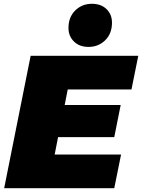

<svg xmlns="http://www.w3.org/2000/svg" viewBox="-20 -995 751 1015"><path d="M269 -178H620L584 0H2L142 -700H711L675 -522H338L322 -440H618L584 -270H287ZM448 -747Q400 -747 371 -775.5Q342 -804 342 -847Q342 -905 378 -940Q414 -975 466 -975Q514 -975 543 -947Q572 -919 572 -875Q572 -817 536 -782Q500 -747 448 -747Z"/></svg>

Font: Montserrat Black
Style: Italic
Weight: 900
Italic angle: -11.3°
Designer: Julieta Ulanovsky
Foundry: Julieta Ulanovsky
Version: Version 9.000; ttfautohint (v1.8.4.7-5d5b)